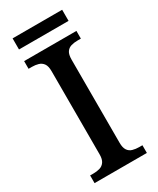

<svg xmlns="http://www.w3.org/2000/svg" viewBox="-213 -908 802 973"><g transform="rotate(-30 188.0 -421.5)"><path d="M35 0V-45H55Q75 -45 92 -50Q109 -55 119.5 -70Q130 -85 130 -113V-600Q130 -630 119.5 -644.5Q109 -659 92 -664Q75 -669 55 -669H35V-714H341V-669H322Q301 -669 284 -664Q267 -659 257 -644.5Q247 -630 247 -600V-113Q247 -85 257 -70Q267 -55 284.5 -50Q302 -45 322 -45H341V0ZM42 -778V-843H332V-778Z"/></g></svg>

Font: Noto Serif Hebrew Medium
Style: Regular
Weight: 500
Version: Version 2.003